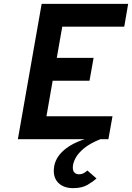

<svg xmlns="http://www.w3.org/2000/svg" viewBox="-20 -720 683 993"><path d="M72.4 0 195.4 -700H642.8L622.6 -582H302L273.6 -420.6H464L443 -302.6H252.4L220.2 -118.6H561.8L540.6 0ZM358.4 253Q311.6 253 284.9 228.7Q258.2 204.4 258.2 164Q258.2 107.5 301.4 65.2Q344.7 23 418.2 0H499Q447.2 20.5 415.9 46Q384.5 71.5 370.6 97.7Q356.6 123.9 356.6 146.6Q356.6 164.5 365.6 172.9Q374.5 181.4 388.2 181.4Q402.3 181.4 413.2 175.4Q424.1 169.3 431.6 161.8L479 202.8Q461.3 219.3 432.5 236.2Q403.7 253 358.4 253Z"/></svg>

Font: Overpass
Style: Italic
Weight: 400
Italic angle: -10°
Designer: Delve Withrington, Dave Bailey, Thomas Jockin
Foundry: Delve Fonts LLC
Version: Version 4.000